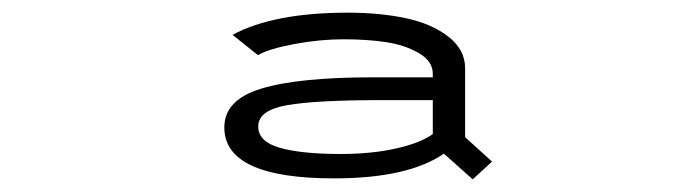

<svg xmlns="http://www.w3.org/2000/svg" viewBox="-20 -726 1090 303"><path d="M726 -443 680.5 -483.5Q624 -444.5 507 -444.5Q334 -444.5 334 -525Q334 -568.5 392.5 -586.2Q451 -604 569 -604H663V-609.5Q663 -629.5 641 -642.2Q619 -655 589.2 -659.5Q559.5 -664 522.5 -664Q484.5 -664 444.5 -656.5Q404.5 -649 387 -639L347 -671Q411.5 -706 529 -706Q580 -706 620.8 -697.2Q661.5 -688.5 687.8 -668Q714 -647.5 714 -618.5V-509.5L756.5 -471ZM517.5 -483Q567 -483 605.5 -491.8Q644 -500.5 663 -514.5V-568H582Q478.5 -568 433 -560Q387.5 -552 387.5 -526.5Q387.5 -502.5 421.5 -492.8Q455.5 -483 517.5 -483Z"/></svg>

Font: League Mono Extended Light
Style: Regular
Weight: 300
Width: 9
Designer: Tyler Finck
Foundry: The League of Moveable Type / Tyler Finck
Version: Version 2.210